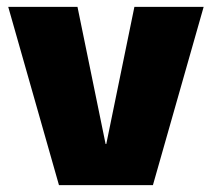

<svg xmlns="http://www.w3.org/2000/svg" viewBox="-20 -540 618 560"><path d="M152 0 4 -520H206L288 -120H290L372 -520H574L426 0Z"/></svg>

Font: M PLUS 2 Thin Black
Style: Regular
Weight: 900
Version: Version 1.001